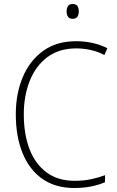

<svg xmlns="http://www.w3.org/2000/svg" viewBox="-20 -930 586 960"><path d="M361 -688Q275 -688 216.5 -644Q158 -600 128.5 -525Q99 -450 99 -359Q99 -258 128 -183.5Q157 -109 213.5 -67.5Q270 -26 353 -26Q400 -26 438 -34.5Q476 -43 505 -54V-19Q476 -6 437.5 2Q399 10 351 10Q257 10 192 -35.5Q127 -81 93 -164Q59 -247 59 -359Q59 -461 93.5 -543.5Q128 -626 195 -675Q262 -724 361 -724Q446 -724 517 -689L502 -655Q467 -673 431.5 -680.5Q396 -688 361 -688ZM343 -910Q361 -910 367.5 -899.5Q374 -889 374 -873Q374 -857 367 -846.5Q360 -836 343 -836Q327 -836 320 -846.5Q313 -857 313 -873Q313 -889 320 -899.5Q327 -910 343 -910Z"/></svg>

Font: Noto Sans Georgian SemiCondensed ExtraLight
Style: Regular
Weight: 200
Width: 4
Designer: Monotype Design Team, Akaki Razmadze
Foundry: Google LLC
Version: Version 2.005; ttfautohint (v1.8.4.7-5d5b)